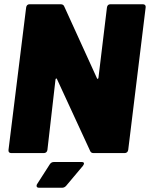

<svg xmlns="http://www.w3.org/2000/svg" viewBox="-20 -720 705 903"><path d="M499 -700H652Q659 -700 662.5 -696Q666 -692 665 -685L583 -15Q582 -8 577.5 -4Q573 0 566 0H420Q408 0 404 -10L248 -348Q246 -352 244 -351Q242 -350 241 -346L203 -15Q202 -8 197.5 -4Q193 0 186 0H33Q26 0 22.5 -4Q19 -8 20 -15L103 -685Q104 -692 108 -696Q112 -700 119 -700H265Q278 -700 282 -690L436 -352Q438 -348 440 -349Q442 -350 443 -354L483 -685Q484 -692 488 -696Q492 -700 499 -700ZM152 154Q152 149 155 145L214 53Q221 42 233 42H364Q375 42 375 49Q375 53 370 60L291 154Q283 163 272 163H164Q152 163 152 154Z"/></svg>

Font: Barlow Black
Style: Italic
Weight: 900
Italic angle: -7°
Designer: Jeremy Tribby
Foundry: Tribby Type
Version: Version 1.408